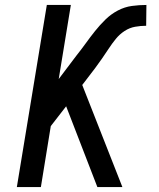

<svg xmlns="http://www.w3.org/2000/svg" viewBox="-20 -755 640 775"><path d="M48 0 169 -735H266L217 -436L288 -530Q308 -555 326 -580Q344 -605 363.5 -629.5Q383 -654 405.5 -676Q428 -698 455.5 -712.5Q483 -727 512.5 -731Q542 -735 571 -735L570 -651Q548 -651 525.5 -647Q503 -643 483 -630Q463 -617 447.5 -598Q432 -579 419 -559Q406 -539 392 -519Q378 -499 364 -480L312 -412L474 0H373L247 -326L185 -246L145 0Z"/></svg>

Font: Iosevka Aile Medium
Style: Italic
Weight: 500
Italic angle: -9°
Designer: Belleve Invis
Foundry: Belleve Invis
Version: Version 31.1.0; ttfautohint (v1.8.4)